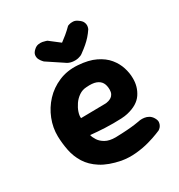

<svg xmlns="http://www.w3.org/2000/svg" viewBox="-169 -811 875 939"><g transform="rotate(-30 268.0 -341.0)"><path d="M246 11Q180 -2 138.5 -28.5Q97 -55 75 -90.5Q53 -126 45 -166.5Q37 -207 36 -247Q35 -296 53.5 -343Q72 -390 106 -426.5Q140 -463 188 -483.5Q236 -504 294 -500Q353 -496 392 -477Q431 -458 453.5 -430.5Q476 -403 486 -371.5Q496 -340 496 -311Q497 -263 471.5 -225Q446 -187 386 -173Q370 -169 348.5 -168Q327 -167 303.5 -167Q280 -167 257 -168Q234 -169 216 -170.5Q198 -172 187 -173Q176 -174 176 -174Q179 -160 190 -143Q201 -126 222.5 -114Q244 -102 279 -102Q317 -103 344.5 -105Q372 -107 389.5 -109.5Q407 -112 415 -113.5Q423 -115 423 -115Q423 -115 430 -115.5Q437 -116 448.5 -114.5Q460 -113 471.5 -106.5Q483 -100 491 -87Q500 -72 499 -61Q498 -50 493 -42Q488 -34 482.5 -30Q477 -26 477 -26Q477 -26 456 -17.5Q435 -9 401.5 0.5Q368 10 327 14Q286 18 246 11ZM179 -268 319 -270Q319 -270 324 -270.5Q329 -271 337 -273.5Q345 -276 352.5 -281Q360 -286 365 -295.5Q370 -305 370 -319Q370 -343 361 -358.5Q352 -374 332 -381.5Q312 -389 277 -386Q254 -385 235 -372Q216 -359 203 -340Q190 -321 183.5 -301.5Q177 -282 179 -268ZM246 -542 160 -599Q160 -599 154 -605.5Q148 -612 142.5 -622.5Q137 -633 138.5 -646.5Q140 -660 155 -673Q166 -683 178.5 -685Q191 -687 201.5 -685Q212 -683 219 -680.5Q226 -678 226 -678L283 -634Q297 -644 314.5 -658.5Q332 -673 350 -691Q350 -691 358.5 -694Q367 -697 380.5 -696.5Q394 -696 407 -686Q422 -676 427 -665.5Q432 -655 431.5 -646.5Q431 -638 429 -632.5Q427 -627 427 -627Q415 -609 402.5 -595Q390 -581 375 -568Q360 -555 338 -539Q329 -532 313 -528.5Q297 -525 278.5 -528Q260 -531 246 -542Z"/></g></svg>

Font: Sour Gummy
Style: Bold
Weight: 700
Designer: Stefie Justprince
Foundry: Eifetstype
Version: Version 1.000